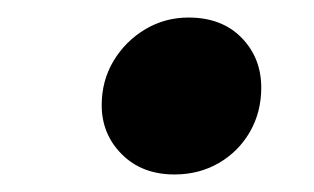

<svg xmlns="http://www.w3.org/2000/svg" viewBox="-20 -445 358 219"><path d="M179 -246Q142 -246 119 -269Q96 -292 96 -325Q96 -353 109.5 -375.5Q123 -398 145.5 -411.5Q168 -425 195 -425Q233 -425 255.5 -402Q278 -379 278 -345Q278 -317 265 -294.5Q252 -272 229.5 -259Q207 -246 179 -246Z"/></svg>

Font: Source Serif 4
Style: Bold Italic
Weight: 700
Italic angle: -12°
Designer: Frank Grießhammer
Foundry: Adobe Systems Incorporated
Version: Version 4.004;hotconv 1.0.116;makeotfexe 2.5.65601